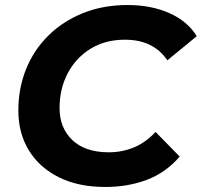

<svg xmlns="http://www.w3.org/2000/svg" viewBox="-20 -732 803 764"><path d="M399 12Q292 12 214.5 -26.5Q137 -65 95 -133.5Q53 -202 53 -292Q53 -381 84 -457.5Q115 -534 173 -591Q231 -648 310.5 -680Q390 -712 488 -712Q581 -712 653.5 -680Q726 -648 763 -588L646 -492Q619 -532 577 -553Q535 -574 477 -574Q398 -574 339.5 -537.5Q281 -501 249 -439.5Q217 -378 217 -302Q217 -223 268 -174.5Q319 -126 413 -126Q466 -126 513 -145.5Q560 -165 599 -207L695 -109Q640 -45 564.5 -16.5Q489 12 399 12Z"/></svg>

Font: Montserrat
Style: Bold Italic
Weight: 700
Italic angle: -11.3°
Designer: Julieta Ulanovsky
Foundry: Julieta Ulanovsky
Version: Version 9.000; ttfautohint (v1.8.4.7-5d5b)